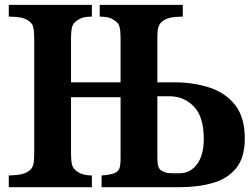

<svg xmlns="http://www.w3.org/2000/svg" viewBox="-20 -780 1040 800"><path d="M635.7 -437H705.6Q785.6 -437 852.5 -415.3Q919.4 -393.6 959.7 -342.5Q1000 -291.5 1000 -203.1Q1000 -124 964.4 -79.8Q928.7 -35.6 867.2 -17.8Q805.7 0 727.1 0H403.3V-48.8Q449.7 -51.8 466.8 -64Q476.6 -71.8 479.5 -84.7Q482.4 -97.7 482.4 -118.2V-375H275.9V-144Q275.9 -99.1 283.2 -85Q287.1 -76.7 295.9 -69.6Q304.7 -62.5 314 -58.1Q321.8 -54.7 332.8 -52Q343.8 -49.3 362.8 -48.8V0H16.6V-48.8Q51.3 -49.8 70.6 -54.4Q89.8 -59.1 103.5 -69.8Q118.7 -82 121.1 -107.4Q122.6 -121.6 122.6 -144V-616.2Q122.6 -660.2 115.7 -675.3Q112.3 -682.6 103.5 -689.9Q89.8 -701.2 70.6 -705.8Q51.3 -710.4 16.6 -710.9V-759.8H362.8V-710.9Q343.8 -710.4 332.8 -708.3Q321.8 -706.1 314 -702.1Q304.7 -697.8 295.9 -690.7Q287.1 -683.6 283.2 -675.3Q275.9 -660.6 275.9 -616.2V-437H482.4V-616.2Q482.4 -660.2 475.6 -675.3Q471.7 -683.6 462.9 -690.7Q454.1 -697.8 444.8 -702.1Q437 -706.1 426 -708.3Q415 -710.4 395.5 -710.9V-759.8H741.7V-710.9Q707 -710.4 688 -705.8Q668.9 -701.2 654.8 -689.9Q640.1 -677.7 637.2 -652.8Q635.7 -639.2 635.7 -616.2ZM696.3 -58.1H728.5Q772.5 -58.1 800.8 -95.5Q829.1 -132.8 829.1 -202.1Q829.1 -293.9 787.6 -336.4Q746.1 -378.9 686.5 -378.9H635.7V-121.1Q635.7 -102.5 638.7 -90.1Q641.6 -77.6 649.9 -70.8Q657.2 -65.9 667.7 -62Q678.2 -58.1 696.3 -58.1Z"/></svg>

Font: BIZ UDPMincho
Style: Bold
Weight: 700
Designer: TypeBank Co., Ltd.
Foundry: Morisawa Inc.
Version: Version 1.06